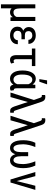

<svg xmlns="http://www.w3.org/2000/svg" viewBox="1511 -2329 1021 4083"><g transform="rotate(90 2021.5 -287.5)"><path d="M157.7 -528.3V-214.8Q158.7 -137.2 177.7 -100.3Q196.8 -63.5 241.2 -63.5Q313 -63.5 339.8 -128.9V-528.3H426.8V0H349.1L345.2 -49.8Q309.1 9.8 244.6 9.8Q188.5 9.8 157.7 -22.9V203.1H71.8V-528.3Z M634.8 -148.4Q634.8 -111.3 662.1 -87.2Q689.5 -63 734.4 -63Q776.4 -63 805.4 -89.8Q834.5 -116.7 834.5 -156.2H920.4Q920.4 -80.1 867.9 -35.2Q815.4 9.8 734.4 9.8Q650.9 9.8 599.1 -33Q547.4 -75.7 547.4 -148.4Q547.4 -239.3 631.8 -271.5Q595.7 -289.1 575.4 -318.8Q555.2 -348.6 555.2 -384.3Q555.2 -457 603 -497.3Q650.9 -537.6 734.4 -537.6Q811 -537.6 862.1 -493.9Q913.1 -450.2 913.1 -380.9H827.1Q827.1 -415.5 800.8 -439.9Q774.4 -464.4 734.4 -464.4Q691.4 -464.4 666.5 -441.7Q641.6 -418.9 641.6 -383.8Q641.6 -305.7 731.9 -305.7H815.4V-233.4H724.6Q634.8 -231.9 634.8 -148.4Z M1385.3 -455.1H1238.3V-131.3Q1238.3 -66.4 1275.4 -66.4Q1294.4 -66.4 1311.5 -79.1L1331.5 -15.6Q1298.3 9.8 1251.5 9.8Q1154.8 9.8 1151.9 -126.5V-455.1H1012.7V-528.3H1385.3Z M1856.9 -528.3V-141.1Q1857.4 -70.8 1886.2 -70.8Q1893.1 -70.8 1897.9 -73.2L1908.2 -6.3Q1887.2 10.3 1854.5 10.3Q1795.9 10.3 1778.8 -62.5Q1734.4 10.3 1652.8 10.3Q1573.2 10.3 1526.1 -58.3Q1479 -127 1479 -254.4Q1479 -384.8 1526.1 -461.4Q1573.2 -538.1 1653.3 -538.1Q1732.9 -538.1 1777.3 -468.3L1784.2 -528.3ZM1565.4 -244.1Q1565.4 -155.8 1594.2 -109.6Q1623 -63.5 1675.3 -63.5Q1738.8 -63.5 1771 -143.6V-382.3Q1737.3 -463.9 1675.8 -463.9Q1623 -463.9 1594.2 -409.7Q1565.4 -355.5 1565.4 -244.1ZM1689 -778.3H1773.9L1717.3 -613.8H1662.6Z M2043 -741.2Q2082.5 -741.2 2107.4 -721.2Q2132.3 -701.2 2146 -655.8L2325.2 -114.3Q2332.5 -89.4 2340.6 -79.8Q2348.6 -70.3 2361.3 -70.3Q2371.6 -70.3 2376.5 -71.8L2378.4 2.4Q2362.3 8.3 2344.7 8.3Q2303.2 8.3 2282.5 -12.2Q2261.7 -32.7 2244.6 -80.6L2148.9 -369.1L2043.9 0H1947.8L2106 -498L2064 -617.2Q2055.2 -645 2045.4 -656Q2035.6 -667 2020 -667L2000.5 -666L2001 -735.4Q2016.1 -741.2 2043 -741.2Z M2536.6 -741.2Q2576.2 -741.2 2601.1 -721.2Q2626 -701.2 2639.6 -655.8L2818.8 -114.3Q2826.2 -89.4 2834.2 -79.8Q2842.3 -70.3 2855 -70.3Q2865.2 -70.3 2870.1 -71.8L2872.1 2.4Q2856 8.3 2838.4 8.3Q2796.9 8.3 2776.1 -12.2Q2755.4 -32.7 2738.3 -80.6L2642.6 -369.1L2537.6 0H2441.4L2599.6 -498L2557.6 -617.2Q2548.8 -645 2539.1 -656Q2529.3 -667 2513.7 -667L2494.1 -666L2494.6 -735.4Q2509.8 -741.2 2536.6 -741.2Z M3106.9 -528.3Q3051.3 -392.1 3047.9 -273.4Q3047.9 -172.9 3069.3 -118.2Q3090.8 -63.5 3130.9 -63.5Q3170.4 -63.5 3192.4 -103.5Q3214.4 -143.6 3215.3 -223.1V-376H3302.2V-226.1Q3302.7 -145.5 3324.7 -104.5Q3346.7 -63.5 3386.7 -63.5Q3426.8 -63.5 3448.2 -117.9Q3469.7 -172.4 3469.7 -273.4Q3466.3 -392.1 3410.6 -528.3H3501Q3555.7 -411.6 3555.7 -273.4Q3555.7 -136.2 3512.9 -63.2Q3470.2 9.8 3391.6 9.8Q3293.5 9.8 3258.8 -104Q3224.1 9.8 3126 9.8Q3047.4 9.8 3004.6 -63.2Q2961.9 -136.2 2961.9 -273.4Q2961.9 -414.1 3016.6 -528.3Z M3830.1 -131.3 3930.2 -528.3H4018.1L3861.3 0H3796.9L3638.2 -528.3H3726.1Z"/></g></svg>

Font: Roboto Condensed
Style: Regular
Weight: 400
Designer: Google
Version: Version 2.001047; 2015